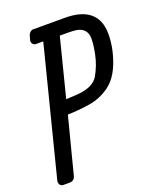

<svg xmlns="http://www.w3.org/2000/svg" viewBox="-146 -806 729 888"><g transform="rotate(-20 219.0 -362.0)"><path d="M124.5 -724.1H281.7Q362.3 -724.1 403.3 -689.9Q444.3 -655.8 445.3 -589.4Q446.3 -522.9 420.9 -452.9Q395.5 -382.8 349.6 -349.9Q303.7 -316.9 248.5 -308.3Q193.4 -299.8 141.6 -298.8L70.3 -22Q64.5 0 40.5 0H11.7Q-0.5 0 -6.1 -9Q-11.7 -18.1 -8.3 -30.8L150.4 -655.8Q125.5 -655.8 115 -655.8Q104.5 -655.8 98.4 -664.3Q92.3 -672.9 95.7 -684.1L101.6 -704.1Q103.5 -711.9 110.6 -718Q117.7 -724.1 124.5 -724.1ZM231.4 -654.8 158.7 -368.2 214.4 -371.1Q294.4 -377 319.6 -421.9Q344.7 -466.8 354.5 -513.9Q364.3 -561 364.3 -591.8Q364.3 -650.9 296.4 -653.8Q284.7 -654.8 231.4 -654.8Z"/></g></svg>

Font: Allan
Style: Regular
Weight: 400
Designer: Anton Koovit
Foundry: Anton Koovit
Version: Version 1.002